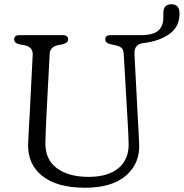

<svg xmlns="http://www.w3.org/2000/svg" viewBox="-20 -865 862 901"><path d="M579.5 -286.5 560.5 -613.5Q559.5 -632 550.2 -640.2Q541 -648.5 522.5 -652.5L498.5 -657.5Q474 -663 474 -680Q474 -700 498 -700H638Q700 -700 723.2 -721.8Q746.5 -743.5 746.5 -782V-804.5Q746.5 -845 785 -845Q822.5 -845 822.5 -801.5Q822.5 -745 783.2 -712Q744 -679 673 -665.5L650.5 -662.5Q608.5 -656 611 -611.5L628 -287Q629.5 -262.5 630.8 -239Q632 -215.5 633 -190Q637.5 -99 571.8 -41.5Q506 16 379 16Q247.5 16 178.2 -39.5Q109 -95 112 -189.5Q112.5 -205.5 113.8 -230.2Q115 -255 116.5 -280Q118 -305 119 -322.5L133.5 -608.5Q135 -644.5 95 -652.5L71 -657Q46.5 -663 46.5 -680Q46.5 -700 71 -700H275Q299.5 -700 299.5 -680Q299.5 -663.5 274.5 -657.5L250.5 -652.5Q214.5 -644.5 213 -611L198 -324.5Q196 -287 195 -257Q194 -227 193 -200.5Q190 -119.5 244.8 -77.2Q299.5 -35 396 -35Q488.5 -35 537.8 -77.5Q587 -120 583.5 -196.5Q582.5 -228.5 581.5 -248.5Q580.5 -268.5 579.5 -286.5Z"/></svg>

Font: Fraunces 9pt SuperSoft Light
Style: Regular
Weight: 300
Version: Version 1.000;[b76b70a41]